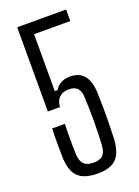

<svg xmlns="http://www.w3.org/2000/svg" viewBox="-152 -866 682 939"><g transform="rotate(-20 188.5 -396.5)"><path d="M190 7Q119.5 7 87.8 -23.8Q56 -54.5 53.5 -125Q52.5 -165 52.5 -202Q52.5 -239 54 -276.5H120Q119 -251 118.8 -223.5Q118.5 -196 118.8 -169.2Q119 -142.5 120 -118Q122 -82.5 137.8 -66.2Q153.5 -50 188 -50Q222.5 -50 237.5 -66.2Q252.5 -82.5 254.5 -118Q258 -181.5 258.2 -240Q258.5 -298.5 255.5 -363.5Q254.5 -397.5 240 -413Q225.5 -428.5 195 -428.5Q173.5 -428.5 158.5 -420.5Q143.5 -412.5 135 -397.5Q126.5 -382.5 126 -361.5H62.5V-800H317V-740H128.5V-444H143.5Q152.5 -461.5 172.8 -473.5Q193 -485.5 220.5 -485.5Q271 -485.5 295.2 -455Q319.5 -424.5 322 -364.5Q323.5 -320.5 323.8 -280.2Q324 -240 323.2 -202Q322.5 -164 321 -125Q318 -78 304 -49Q290 -20 262.2 -6.5Q234.5 7 190 7Z"/></g></svg>

Font: Big Shoulders Display Thin
Style: Regular
Weight: 400
Version: Version 2.002